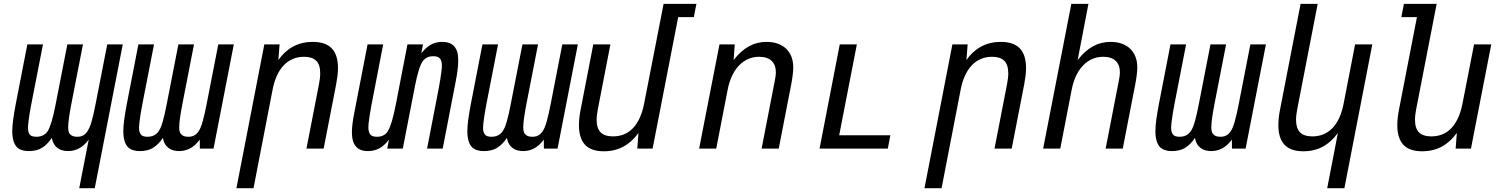

<svg xmlns="http://www.w3.org/2000/svg" viewBox="-20 -780 7867 1008"><path d="M445.8 -46.9Q421.9 -15.1 395 -1Q368.2 13.2 337.4 13.2Q303.7 13.2 281.2 -3.4Q258.8 -20 252 -55.7Q228 -20.5 200.2 -3.7Q172.4 13.2 131.8 13.2Q101.6 13.2 81.5 2.4Q61.5 -8.3 51.8 -37.1Q44.4 -59.1 44.4 -91.3Q44.4 -117.7 49.1 -151.6Q53.7 -185.5 62 -230L123.5 -546.9H205.6L144.5 -233.9Q141.6 -218.3 139.4 -205.8Q137.2 -193.4 135.3 -182.4Q133.3 -171.4 132.1 -161.1Q130.9 -150.9 129.4 -140.1Q128.4 -131.3 127.7 -123Q127 -114.7 127 -107.9Q127 -86.4 135.7 -74.2Q144.5 -62 170.9 -62Q191.9 -62 206.5 -69.8Q221.2 -77.6 230.5 -91.8Q240.2 -106.9 250.5 -140.4Q260.7 -173.8 272.5 -233.9L333.5 -546.9H415.5L354.5 -233.9Q345.7 -187.5 341.8 -158.2Q337.9 -128.9 337.9 -111.8Q337.9 -98.1 340.3 -89.4Q344.2 -75.2 356.2 -68.6Q368.2 -62 385.3 -62Q405.8 -62 418.5 -70.1Q431.2 -78.1 439.9 -91.8Q444.8 -99.6 449.7 -110.4Q454.6 -121.1 459.5 -137.5Q464.4 -153.8 470 -177.2Q475.6 -200.7 481.9 -233.9L543 -546.9H624.5L477.5 208H396Z M714.8 13.2Q684.6 13.2 664.6 2.4Q644.5 -8.3 634.8 -37.1Q627.4 -59.1 627.4 -91.3Q627.4 -117.7 632.1 -151.6Q636.7 -185.5 645 -230L706.5 -546.9H788.6L727.5 -233.9Q722.2 -205.1 718.5 -183.8Q714.8 -162.6 712.4 -140.1Q711.4 -131.3 710.7 -123.5Q710 -115.7 710 -108.9Q710 -86.9 719 -74.5Q728 -62 753.9 -62Q774.4 -62 789.1 -69.8Q803.7 -77.6 813.5 -91.8Q825.2 -108.9 835.2 -144.8Q845.2 -180.7 855.5 -233.9L916.5 -546.9H998.5L937.5 -233.9Q929.2 -190.4 925 -160.4Q920.9 -130.4 920.9 -111.8Q920.9 -98.1 923.3 -89.4Q926.8 -77.6 937.5 -69.8Q948.2 -62 968.8 -62Q985.8 -62 998 -68.1Q1010.3 -74.2 1018.8 -85.2Q1027.3 -96.2 1033.2 -110.6Q1039.1 -125 1043.9 -142.1Q1054.2 -178.7 1064.9 -233.9L1126 -546.9H1207.5L1101.1 0H1029.3L1028.8 -46.9Q1004.9 -15.1 978 -1Q951.2 13.2 920.4 13.2Q886.7 13.2 864.3 -3.4Q841.8 -20 835 -55.7Q811 -20.5 783.2 -3.7Q755.4 13.2 714.8 13.2Z M1367.7 -546.9H1447.8L1441.4 -464.8Q1508.8 -560.1 1622.1 -560.1Q1689 -560.1 1721.7 -526.1Q1754.4 -492.2 1754.4 -422.4Q1754.4 -403.8 1752 -383.1Q1749.5 -362.3 1745.1 -338.9L1679.2 0H1588.9L1654.8 -338.9Q1657.7 -354.5 1659.4 -368.4Q1661.1 -382.3 1661.1 -395Q1661.1 -440.4 1639.9 -461.2Q1618.7 -481.9 1576.2 -481.9Q1543.5 -481.9 1516.6 -470.2Q1489.7 -458.5 1468.8 -436.3Q1447.8 -414.1 1433.3 -381.8Q1418.9 -349.6 1411.1 -309.1L1311 208H1221.2Z M1912.1 13.2Q1879.4 13.2 1860.4 -0.2Q1841.3 -13.7 1833.5 -39.1Q1827.6 -58.1 1827.6 -85Q1827.6 -106 1830.8 -132.1Q1834 -158.2 1840.8 -191.9L1909.7 -546.9H1991.7L1931.2 -233.9Q1925.3 -203.1 1921.6 -179.2Q1918 -155.3 1916 -139.2Q1915 -131.3 1914.6 -124.3Q1914.1 -117.2 1914.1 -110.8Q1914.1 -87.4 1923.3 -74.7Q1932.6 -62 1959 -62Q1979.5 -62 1993.7 -69.8Q2007.8 -77.6 2016.6 -91.8Q2026.9 -108.9 2037.4 -144Q2047.9 -179.2 2058.6 -233.9L2119.1 -546.9H2200.7L2191.9 -500Q2215.3 -530.8 2241.9 -545.4Q2268.6 -560.1 2301.8 -560.1Q2364.7 -560.1 2380.4 -507.8Q2383.3 -498 2384.5 -486.6Q2385.7 -475.1 2385.7 -461.9Q2385.7 -439.5 2382.3 -412.6Q2378.9 -385.7 2373 -355L2304.2 0H2222.2L2282.7 -313Q2288.1 -339.8 2291.7 -364.3Q2295.4 -388.7 2297.9 -408.2Q2298.8 -416 2299.3 -423.1Q2299.8 -430.2 2299.8 -436.5Q2299.8 -459.5 2290.3 -472.2Q2280.8 -484.9 2253.9 -484.9Q2236.3 -484.9 2224.1 -479.2Q2211.9 -473.6 2203.4 -463.6Q2194.8 -453.6 2189 -439.9Q2183.1 -426.3 2178.2 -409.7Q2173.3 -394 2168.5 -374Q2163.6 -354 2158.7 -329.1L2094.7 0H2013.2L2022 -46.9Q1997.1 -14.6 1970.5 -0.7Q1943.8 13.2 1912.1 13.2Z M2521 13.2Q2490.7 13.2 2470.7 2.4Q2450.7 -8.3 2440.9 -37.1Q2433.6 -59.1 2433.6 -91.3Q2433.6 -117.7 2438.2 -151.6Q2442.9 -185.5 2451.2 -230L2512.7 -546.9H2594.7L2533.7 -233.9Q2528.3 -205.1 2524.7 -183.8Q2521 -162.6 2518.6 -140.1Q2517.6 -131.3 2516.8 -123.5Q2516.1 -115.7 2516.1 -108.9Q2516.1 -86.9 2525.1 -74.5Q2534.2 -62 2560.1 -62Q2580.6 -62 2595.2 -69.8Q2609.9 -77.6 2619.6 -91.8Q2631.3 -108.9 2641.4 -144.8Q2651.4 -180.7 2661.6 -233.9L2722.7 -546.9H2804.7L2743.7 -233.9Q2735.4 -190.4 2731.2 -160.4Q2727.1 -130.4 2727.1 -111.8Q2727.1 -98.1 2729.5 -89.4Q2732.9 -77.6 2743.7 -69.8Q2754.4 -62 2774.9 -62Q2792 -62 2804.2 -68.1Q2816.4 -74.2 2825 -85.2Q2833.5 -96.2 2839.4 -110.6Q2845.2 -125 2850.1 -142.1Q2860.4 -178.7 2871.1 -233.9L2932.1 -546.9H3013.7L2907.2 0H2835.4L2835 -46.9Q2811 -15.1 2784.2 -1Q2757.3 13.2 2726.6 13.2Q2692.9 13.2 2670.4 -3.4Q2647.9 -20 2641.1 -55.7Q2617.2 -20.5 2589.4 -3.7Q2561.5 13.2 2521 13.2Z M3150.4 14.2Q3083 14.2 3051.3 -20Q3019.5 -54.2 3019.5 -122.6Q3019.5 -161.1 3028.8 -207L3094.7 -546.9H3184.6L3118.7 -207Q3115.7 -191.4 3114 -177.5Q3112.3 -163.6 3112.3 -150.9Q3112.3 -106.4 3133.3 -85.2Q3154.3 -64 3197.8 -64Q3263.2 -64 3304.4 -108.6Q3345.7 -153.3 3361.8 -236.8L3463.9 -759.8H3636.2L3622.6 -689.9H3540.5L3406.2 0H3325.7L3332 -82Q3298.3 -34.7 3252.9 -10.3Q3207.5 14.2 3150.4 14.2Z M3757.3 -546.9H3837.4L3831.5 -464.8Q3869.6 -513.7 3911.9 -536.9Q3954.1 -560.1 4004.4 -560.1Q4036.6 -560.1 4062.5 -551Q4088.4 -542 4106.7 -524.7Q4125 -507.3 4134.8 -482.7Q4144.5 -458 4144.5 -426.8Q4144.5 -409.7 4141.8 -387Q4139.2 -364.3 4134.3 -338.9L4068.4 0H3978.5L4044.4 -339.4Q4045.4 -341.8 4045.9 -346.2Q4053.2 -380.4 4053.2 -400.9Q4053.2 -439.5 4030.8 -460.7Q4008.3 -481.9 3965.3 -481.9Q3934.6 -481.9 3908 -470.2Q3881.3 -458.5 3860.1 -436.5Q3838.9 -414.6 3823.5 -382.3Q3808.1 -350.1 3800.3 -309.1L3740.2 0H3650.4Z M4388.7 -546.9H4478.5L4385.7 -69.8H4654.3L4641.1 0H4282.7Z M4980 -546.9H5060.1L5053.7 -464.8Q5121.1 -560.1 5234.4 -560.1Q5301.3 -560.1 5334 -526.1Q5366.7 -492.2 5366.7 -422.4Q5366.7 -403.8 5364.3 -383.1Q5361.8 -362.3 5357.4 -338.9L5291.5 0H5201.2L5267.1 -338.9Q5270 -354.5 5271.7 -368.4Q5273.4 -382.3 5273.4 -395Q5273.4 -440.4 5252.2 -461.2Q5231 -481.9 5188.5 -481.9Q5155.8 -481.9 5128.9 -470.2Q5102.1 -458.5 5081.1 -436.3Q5060.1 -414.1 5045.7 -381.8Q5031.2 -349.6 5023.4 -309.1L4923.3 208H4833.5Z M5604.5 -759.8H5694.3L5637.7 -464.8Q5675.8 -513.7 5718 -536.9Q5760.3 -560.1 5810.5 -560.1Q5842.8 -560.1 5868.7 -551Q5894.5 -542 5912.8 -524.7Q5931.2 -507.3 5940.9 -482.7Q5950.7 -458 5950.7 -426.8Q5950.7 -409.7 5948 -387Q5945.3 -364.3 5940.4 -338.9L5874.5 0H5784.7L5850.6 -339.4Q5851.6 -341.8 5852.1 -346.2Q5859.4 -380.4 5859.4 -400.9Q5859.4 -439.5 5836.9 -460.7Q5814.5 -481.9 5771.5 -481.9Q5740.7 -481.9 5714.1 -470.2Q5687.5 -458.5 5666.3 -436.5Q5645 -414.6 5629.6 -382.3Q5614.3 -350.1 5606.4 -309.1L5546.4 0H5456.5Z M6133.3 13.2Q6103 13.2 6083 2.4Q6063 -8.3 6053.2 -37.1Q6045.9 -59.1 6045.9 -91.3Q6045.9 -117.7 6050.5 -151.6Q6055.2 -185.5 6063.5 -230L6125 -546.9H6207L6146 -233.9Q6140.6 -205.1 6137 -183.8Q6133.3 -162.6 6130.9 -140.1Q6129.9 -131.3 6129.2 -123.5Q6128.4 -115.7 6128.4 -108.9Q6128.4 -86.9 6137.5 -74.5Q6146.5 -62 6172.4 -62Q6192.9 -62 6207.5 -69.8Q6222.2 -77.6 6231.9 -91.8Q6243.7 -108.9 6253.7 -144.8Q6263.7 -180.7 6273.9 -233.9L6335 -546.9H6417L6356 -233.9Q6347.7 -190.4 6343.5 -160.4Q6339.4 -130.4 6339.4 -111.8Q6339.4 -98.1 6341.8 -89.4Q6345.2 -77.6 6356 -69.8Q6366.7 -62 6387.2 -62Q6404.3 -62 6416.5 -68.1Q6428.7 -74.2 6437.3 -85.2Q6445.8 -96.2 6451.7 -110.6Q6457.5 -125 6462.4 -142.1Q6472.7 -178.7 6483.4 -233.9L6544.4 -546.9H6626L6519.5 0H6447.8L6447.3 -46.9Q6423.3 -15.1 6396.5 -1Q6369.6 13.2 6338.9 13.2Q6305.2 13.2 6282.7 -3.4Q6260.3 -20 6253.4 -55.7Q6229.5 -20.5 6201.7 -3.7Q6173.8 13.2 6133.3 13.2Z M7003.9 -82Q6970.2 -34.7 6925 -10.3Q6879.9 14.2 6822.8 14.2Q6755.9 14.2 6723.6 -20Q6691.4 -54.2 6691.4 -123Q6691.4 -141.6 6693.6 -162.6Q6695.8 -183.6 6700.7 -207L6808.1 -759.8H6897.9L6790.5 -207Q6787.6 -191.4 6785.9 -177.5Q6784.2 -163.6 6784.2 -151.4Q6784.2 -106.9 6804.9 -85.4Q6825.7 -64 6870.1 -64Q6933.1 -64 6975.3 -107.4Q7017.6 -150.9 7034.2 -236.8L7094.2 -546.9H7184.6L7038.1 208H6947.8Z M7446.8 14.2Q7379.4 14.2 7347.7 -20Q7315.9 -54.2 7315.9 -122.6Q7315.9 -161.1 7325.2 -207L7418.9 -689.9H7336.9L7350.6 -759.8H7522.5L7415 -207Q7412.1 -191.4 7410.4 -177.5Q7408.7 -163.6 7408.7 -150.9Q7408.7 -106.4 7429.7 -85.2Q7450.7 -64 7494.1 -64Q7559.6 -64 7600.8 -108.6Q7642.1 -153.3 7658.2 -236.8L7718.8 -546.9H7809.1L7702.6 0H7622.1L7628.4 -82Q7594.7 -34.7 7549.3 -10.3Q7503.9 14.2 7446.8 14.2Z"/></svg>

Font: Hack
Style: Italic
Weight: 400
Italic angle: -11°
Monospace: yes
Designer: Christopher Simpkins
Foundry: Christopher Simpkins
Version: Version 2.019; ttfautohint (v1.4.1) -l 4 -r 80 -G 350 -x 0 -